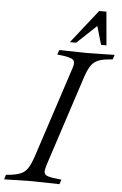

<svg xmlns="http://www.w3.org/2000/svg" viewBox="-92 -983 655 1029"><g transform="rotate(5 236.0 -468.5)"><path d="M-30 3 -22 -22 -1 -24Q36 -28 58.5 -38Q81 -48 95.5 -71Q110 -94 124 -136L284 -624Q295 -656 281.5 -668Q268 -680 215 -686L196 -688L204 -713L353 -710L502 -713L494 -688L473 -686Q436 -683 413 -672.5Q390 -662 375.5 -639Q361 -616 347 -573L191 -96Q182 -69 183 -54.5Q184 -40 201.5 -34Q219 -28 257 -24L276 -22L268 3L119 0ZM257 -760 399 -940H438L454 -760H425L386 -894H433L291 -760Z"/></g></svg>

Font: Baskervville
Style: Italic
Weight: 400
Italic angle: -18°
Designer: ANRT
Foundry: ANRT
Version: Version 1.100